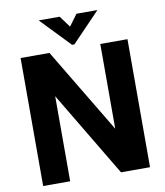

<svg xmlns="http://www.w3.org/2000/svg" viewBox="-101 -1044 967 1127"><g transform="rotate(-10 382.5 -481.0)"><path d="M225 0H64V-763H236L539 -258V-763H701V0H528L225 -507ZM389 -787H375L207 -962H332L382 -894L432 -962H557Z"/></g></svg>

Font: Open Sauce One ExtraBold
Style: Regular
Weight: 800
Designer: Alfredo Marco Pradil
Foundry: Creative Sauce Fz LLC
Version: Version 1.477